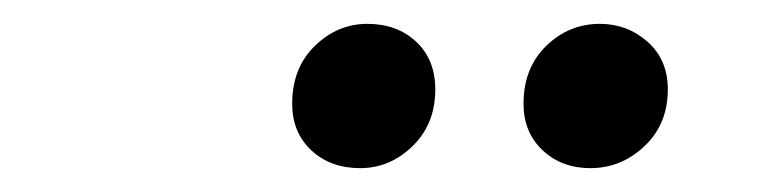

<svg xmlns="http://www.w3.org/2000/svg" viewBox="-20 -759 640 161"><path d="M475 -618Q451 -618 435 -633Q419 -648 419 -672Q419 -702 438 -720.5Q457 -739 483 -739Q506 -739 523 -724Q540 -709 540 -684Q540 -655 520.5 -636.5Q501 -618 475 -618ZM282 -618Q257 -618 241 -633Q225 -648 225 -672Q225 -702 244 -720.5Q263 -739 288 -739Q313 -739 329 -724Q345 -709 345 -684Q345 -655 326 -636.5Q307 -618 282 -618Z"/></svg>

Font: Montserrat SemiBold
Style: Italic
Weight: 600
Italic angle: -11.3°
Designer: Julieta Ulanovsky
Foundry: Julieta Ulanovsky
Version: Version 9.000; ttfautohint (v1.8.4.7-5d5b)